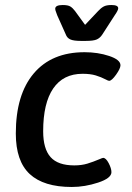

<svg xmlns="http://www.w3.org/2000/svg" viewBox="-20 -738 525 765"><path d="M43 -206Q43 -361 114.5 -445.5Q186 -530 317 -530Q370 -530 415 -515Q460 -500 460 -478Q460 -465 442.5 -440.5Q425 -416 415 -416Q411 -416 402 -421Q383 -431 361.5 -437.5Q340 -444 309 -444Q232 -444 192 -385.5Q152 -327 152 -215Q152 -145 181.5 -112Q211 -79 276 -79Q305 -79 328 -86Q351 -93 377 -104Q382 -106 385.5 -107.5Q389 -109 391 -109Q402 -109 413 -88Q424 -67 424 -52Q424 -28 371 -10.5Q318 7 266 7Q154 7 98.5 -44.5Q43 -96 43 -206ZM242 -601 208 -677Q207 -681 203.5 -689.5Q200 -698 200 -703Q200 -718 230 -718Q251 -718 260.5 -712Q270 -706 279 -694L319 -639L371 -694Q382 -706 393 -712Q404 -718 424 -718Q451 -718 451 -705Q451 -701 447.5 -694Q444 -687 437 -677L388 -601Q379 -587 366 -581Q353 -575 322 -575H302Q273 -575 260 -581Q247 -587 242 -601Z"/></svg>

Font: Asap-MediumItalic
Style: Italic
Weight: 500
Italic angle: -6°
Designer: Pablo Cosgaya
Foundry: Omnibus-Type
Version: Version 2.000; ttfautohint (v1.8)